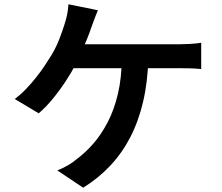

<svg xmlns="http://www.w3.org/2000/svg" viewBox="-20 -828 1040 898"><path d="M438 -780Q430 -762 422 -740Q414 -718 408 -702Q400 -678 388 -648Q376 -618 362.5 -587.5Q349 -557 336 -531Q316 -492 287.5 -448.5Q259 -405 226.5 -365.5Q194 -326 161 -298L49 -365Q76 -385 101 -411Q126 -437 149 -466Q172 -495 190.5 -523Q209 -551 223 -574Q244 -610 258 -646.5Q272 -683 281 -712Q289 -735 294 -760Q299 -785 300 -808ZM290 -621Q306 -621 339 -621Q372 -621 416 -621Q460 -621 509.5 -621Q559 -621 608 -621Q657 -621 700 -621Q743 -621 774.5 -621Q806 -621 820 -621Q839 -621 868 -622.5Q897 -624 921 -628V-505Q894 -508 865.5 -508.5Q837 -509 820 -509Q804 -509 764 -509Q724 -509 670.5 -509Q617 -509 557.5 -509Q498 -509 442.5 -509Q387 -509 343.5 -509Q300 -509 279 -509ZM674 -557Q671 -445 649.5 -353Q628 -261 589.5 -186.5Q551 -112 495.5 -53Q440 6 369 50L248 -31Q274 -41 298 -55Q322 -69 339 -84Q381 -115 418 -158Q455 -201 484.5 -258Q514 -315 531.5 -389Q549 -463 550 -558Z"/></svg>

Font: Noto Sans JP Thin SemiBold
Style: Regular
Weight: 600
Version: Version 2.004-H2;hotconv 1.0.118;makeotfexe 2.5.65603